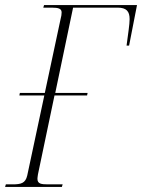

<svg xmlns="http://www.w3.org/2000/svg" viewBox="-40 -734 558 754"><path d="M-20 0H203L206 -10H148C122 -10 107 -12 107 -32C107 -36 108 -41 109 -49L174 -359H302L304 -369H177L247 -704H422C457 -704 469 -689 469 -659C469 -637 463 -602 457 -555H467L498 -714H133L130 -704H163C190 -704 202 -700 202 -685C202 -678 201 -670 197 -655L136 -369H38L36 -359H134L67 -45C60 -14 42 -10 9 -10H-17Z"/></svg>

Font: Noto Serif Display ExtraCondensed ExtraLight
Style: Italic
Weight: 200
Width: 2
Italic angle: -12°
Designer: Monotype Design Team
Foundry: Monotype Imaging Inc.
Version: Version 2.009